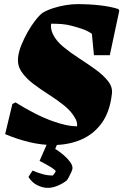

<svg xmlns="http://www.w3.org/2000/svg" viewBox="-20 -692 599 932"><path d="M237 12Q182 12 123 -2Q64 -16 5 -41L40 -187L55 -195Q100 -167 146.5 -143Q193 -119 238 -103Q269 -92 298.5 -85.5Q328 -79 354 -79Q357 -100 342 -123Q324 -154 290 -181Q256 -208 216 -233.5Q176 -259 140.5 -286Q105 -313 84 -344.5Q63 -376 68 -415Q71 -442 84 -474Q97 -506 114.5 -537Q132 -568 151.5 -593Q171 -618 187 -630Q209 -643 238.5 -652.5Q268 -662 299 -667Q330 -672 355 -672Q414 -672 466 -666Q518 -660 555 -648L559 -640L513 -424H436L426 -528Q405 -543 376 -552.5Q347 -562 327 -567Q305 -573 281 -575Q257 -577 228 -577Q225 -550 237 -526Q252 -494 287 -465Q322 -436 364 -409Q406 -382 444 -354.5Q482 -327 505 -297.5Q528 -268 523 -235Q513 -148 473 -93.5Q433 -39 372 -13.5Q311 12 237 12ZM212 220Q187 220 161 207Q135 194 118 167L138 136Q161 146 186 153Q211 160 236 160Q241 155 244.5 149.5Q248 144 251 139Q245 130 224 117.5Q203 105 172 89L226 -34H275L248 31Q268 43 287.5 59.5Q307 76 319.5 93Q332 110 332 124Q332 130 326.5 142.5Q321 155 314.5 167Q308 179 304 184Q285 199 260 209.5Q235 220 212 220Z"/></svg>

Font: Labrada Black
Style: Italic
Weight: 900
Italic angle: -7°
Designer: Mercedes Jáuregui
Foundry: Omnibus-Type Team
Version: Version 1.000; ttfautohint (v1.8.4.7-5d5b)